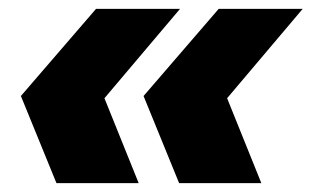

<svg xmlns="http://www.w3.org/2000/svg" viewBox="-20 -481 701 432"><path d="M385 -461 215 -260 292 -69H107L27 -265L196 -461ZM661 -461 491 -260 568 -69H383L303 -265L472 -461Z"/></svg>

Font: Elaine Sans Black
Style: Italic
Weight: 900
Italic angle: -13°
Designer: Wei Huang
Foundry: Wei Huang
Version: Version 2.001;December 24, 2019;FontCreator 12.0.0.2547 64-b